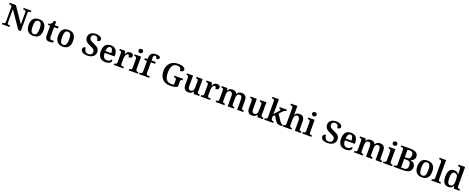

<svg xmlns="http://www.w3.org/2000/svg" viewBox="303 -3393 14726 6027"><g transform="rotate(20 7666.5 -379.5)"><path d="M32 0H289V-49H265C224 -49 195 -57 195 -117V-561L580 0H664V-597C664 -653 694 -665 734 -665H758V-714H501V-665H524C562 -665 594 -654 594 -601V-195L239 -714H32V-665H55C93 -665 126 -657 126 -601V-117C126 -57 94 -49 52 -49H32Z M1076 10C1241 10 1327 -82 1327 -270C1327 -457 1233 -548 1079 -548C914 -548 828 -457 828 -270C828 -82 922 10 1076 10ZM1078 -49C993 -49 961 -125 961 -270C961 -415 992 -488 1077 -488C1163 -488 1194 -415 1194 -270C1194 -125 1164 -49 1078 -49Z M1627 10C1677 10 1722 -2 1742 -12V-69C1721 -64 1699 -61 1674 -61C1627 -61 1604 -89 1604 -152V-472H1733V-536H1604V-660H1535C1525 -612 1510 -579 1489 -557C1468 -535 1434 -519 1398 -519V-472H1473V-147C1473 -31 1525 10 1627 10Z M2061 10C2226 10 2312 -82 2312 -270C2312 -457 2218 -548 2064 -548C1899 -548 1813 -457 1813 -270C1813 -82 1907 10 2061 10ZM2063 -49C1978 -49 1946 -125 1946 -270C1946 -415 1977 -488 2062 -488C2148 -488 2179 -415 2179 -270C2179 -125 2149 -49 2063 -49Z M2883 10C3043 10 3146 -70 3146 -199C3146 -299 3086 -360 2956 -412C2828 -464 2793 -501 2793 -567C2793 -630 2836 -667 2903 -667C2982 -667 3015 -597 3015 -533C3084 -533 3118 -561 3118 -607C3118 -666 3049 -724 2914 -724C2779 -724 2677 -653 2677 -534C2677 -432 2731 -366 2865 -311C2979 -264 3027 -230 3027 -161C3027 -92 2979 -46 2896 -46C2811 -46 2759 -111 2756 -213C2703 -213 2662 -188 2662 -130C2662 -58 2722 10 2883 10Z M3488 10C3622 10 3680 -51 3680 -98C3680 -119 3667 -133 3652 -138C3629 -96 3583 -61 3515 -61C3422 -61 3375 -120 3372 -258H3701V-308C3701 -466 3616 -548 3477 -548C3325 -548 3239 -452 3239 -265C3239 -91 3327 10 3488 10ZM3568 -319H3374C3378 -428 3415 -487 3478 -487C3543 -487 3568 -422 3568 -319Z M3772 0H4089V-49H4058C4017 -49 3984 -57 3984 -116V-270C3984 -347 4008 -463 4073 -463C4111 -463 4122 -437 4122 -382C4197 -382 4235 -411 4235 -465C4235 -514 4201 -547 4127 -547C4042 -547 4011 -506 3982 -439H3977L3957 -536H3775V-487H3778C3822 -487 3853 -478 3853 -419V-121C3853 -58 3820 -49 3775 -49H3772Z M4417 -630C4458 -630 4492 -650 4492 -698C4492 -748 4458 -766 4417 -766C4375 -766 4343 -748 4343 -698C4343 -650 4375 -630 4417 -630ZM4269 0H4574V-49H4562C4520 -49 4487 -61 4487 -120V-536H4273V-487H4282C4323 -487 4357 -475 4357 -420V-118C4357 -60 4324 -49 4282 -49H4269Z M4612 0H4955V-49H4911C4874 -49 4836 -57 4836 -117V-476H4975V-536H4836V-592C4836 -679 4853 -716 4899 -716C4941 -716 4953 -669 4953 -634C5022 -634 5052 -660 5052 -697C5052 -736 5019 -769 4899 -769C4771 -769 4706 -700 4706 -578V-536H4616V-476H4706V-117C4706 -57 4666 -49 4631 -49H4612Z M5658 10C5747 10 5821 -7 5895 -41V-211C5895 -270 5918 -285 5957 -285H5963V-334H5673V-285H5683C5729 -285 5758 -270 5758 -215V-63C5733 -57 5703 -54 5673 -54C5507 -54 5446 -162 5446 -358C5446 -554 5505 -664 5660 -664C5750 -664 5787 -604 5787 -530C5859 -530 5902 -564 5902 -609C5902 -674 5822 -724 5663 -724C5424 -724 5299 -574 5299 -358C5299 -137 5416 10 5658 10Z M6259 10C6326 10 6378 -11 6415 -75H6420L6439 0H6623V-49H6616C6576 -49 6544 -55 6544 -113V-536H6339V-487H6342C6383 -487 6414 -480 6414 -420V-223C6414 -128 6383 -67 6309 -67C6242 -67 6223 -120 6223 -206V-536H6017V-487H6020C6067 -487 6092 -476 6092 -417V-187C6092 -52 6147 10 6259 10Z M6672 0H6989V-49H6958C6917 -49 6884 -57 6884 -116V-270C6884 -347 6908 -463 6973 -463C7011 -463 7022 -437 7022 -382C7097 -382 7135 -411 7135 -465C7135 -514 7101 -547 7027 -547C6942 -547 6911 -506 6882 -439H6877L6857 -536H6675V-487H6678C6722 -487 6753 -478 6753 -419V-121C6753 -58 6720 -49 6675 -49H6672Z M7173 0H7466V-49H7462C7418 -49 7387 -58 7387 -115V-313C7387 -397 7412 -471 7486 -471C7552 -471 7574 -421 7574 -335V0H7778V-49H7775C7730 -49 7704 -58 7704 -120V-325C7704 -404 7730 -471 7801 -471C7866 -471 7890 -421 7890 -335V0H8094V-49H8091C8046 -49 8020 -58 8020 -120V-354C8020 -490 7958 -548 7854 -548C7783 -548 7729 -524 7696 -461H7689C7665 -523 7612 -548 7544 -548C7469 -548 7423 -524 7388 -461H7383L7370 -536H7180V-489H7183C7227 -489 7257 -480 7257 -423V-119C7257 -58 7228 -49 7183 -49H7173Z M8388 10C8455 10 8507 -11 8544 -75H8549L8568 0H8752V-49H8745C8705 -49 8673 -55 8673 -113V-536H8468V-487H8471C8512 -487 8543 -480 8543 -420V-223C8543 -128 8512 -67 8438 -67C8371 -67 8352 -120 8352 -206V-536H8146V-487H8149C8196 -487 8221 -476 8221 -417V-187C8221 -52 8276 10 8388 10Z M8793 0H9093V-49H9084C9050 -49 9009 -57 9009 -115V-199L9066 -244L9156 -101C9212 -13 9244 0 9379 0H9393V-49H9390C9352 -49 9323 -78 9287 -132L9154 -330L9216 -401C9268 -460 9311 -489 9357 -489V-536H9117V-489C9150 -489 9168 -482 9168 -465C9168 -451 9160 -435 9130 -401L9005 -262C9006 -268 9009 -341 9009 -376V-760H8793V-711H8804C8838 -711 8879 -703 8879 -647V-117C8879 -57 8839 -49 8804 -49H8793Z M9412 0H9705V-49H9701C9657 -49 9627 -58 9627 -115V-313C9627 -401 9654 -471 9726 -471C9793 -471 9817 -421 9817 -335V0H10021V-49H10018C9973 -49 9947 -58 9947 -120V-354C9947 -490 9889 -548 9776 -548C9701 -548 9656 -515 9628 -463H9622C9623 -476 9626 -527 9626 -570V-760H9410V-711H9421C9455 -711 9496 -703 9496 -647V-119C9496 -58 9461 -49 9419 -49H9412Z M10215 -630C10256 -630 10290 -650 10290 -698C10290 -748 10256 -766 10215 -766C10173 -766 10141 -748 10141 -698C10141 -650 10173 -630 10215 -630ZM10067 0H10372V-49H10360C10318 -49 10285 -61 10285 -120V-536H10071V-487H10080C10121 -487 10155 -475 10155 -420V-118C10155 -60 10122 -49 10080 -49H10067Z M10908 10C11068 10 11171 -70 11171 -199C11171 -299 11111 -360 10981 -412C10853 -464 10818 -501 10818 -567C10818 -630 10861 -667 10928 -667C11007 -667 11040 -597 11040 -533C11109 -533 11143 -561 11143 -607C11143 -666 11074 -724 10939 -724C10804 -724 10702 -653 10702 -534C10702 -432 10756 -366 10890 -311C11004 -264 11052 -230 11052 -161C11052 -92 11004 -46 10921 -46C10836 -46 10784 -111 10781 -213C10728 -213 10687 -188 10687 -130C10687 -58 10747 10 10908 10Z M11513 10C11647 10 11705 -51 11705 -98C11705 -119 11692 -133 11677 -138C11654 -96 11608 -61 11540 -61C11447 -61 11400 -120 11397 -258H11726V-308C11726 -466 11641 -548 11502 -548C11350 -548 11264 -452 11264 -265C11264 -91 11352 10 11513 10ZM11593 -319H11399C11403 -428 11440 -487 11503 -487C11568 -487 11593 -422 11593 -319Z M11795 0H12088V-49H12084C12040 -49 12009 -58 12009 -115V-313C12009 -397 12034 -471 12108 -471C12174 -471 12196 -421 12196 -335V0H12400V-49H12397C12352 -49 12326 -58 12326 -120V-325C12326 -404 12352 -471 12423 -471C12488 -471 12512 -421 12512 -335V0H12716V-49H12713C12668 -49 12642 -58 12642 -120V-354C12642 -490 12580 -548 12476 -548C12405 -548 12351 -524 12318 -461H12311C12287 -523 12234 -548 12166 -548C12091 -548 12045 -524 12010 -461H12005L11992 -536H11802V-489H11805C11849 -489 11879 -480 11879 -423V-119C11879 -58 11850 -49 11805 -49H11795Z M12910 -630C12951 -630 12985 -650 12985 -698C12985 -748 12951 -766 12910 -766C12868 -766 12836 -748 12836 -698C12836 -650 12868 -630 12910 -630ZM12762 0H13067V-49H13055C13013 -49 12980 -61 12980 -120V-536H12766V-487H12775C12816 -487 12850 -475 12850 -420V-118C12850 -60 12817 -49 12775 -49H12762Z M13115 0H13434C13621 0 13711 -65 13711 -195C13711 -300 13644 -358 13548 -375V-379C13622 -401 13681 -446 13681 -537C13681 -661 13588 -714 13404 -714H13115V-665H13141C13176 -665 13209 -655 13209 -602V-115C13209 -63 13181 -49 13142 -49H13115ZM13399 -402H13345V-657H13397C13496 -657 13538 -627 13538 -533C13538 -440 13501 -402 13399 -402ZM13426 -57H13345V-345H13428C13529 -345 13566 -298 13566 -198C13566 -94 13524 -57 13426 -57Z M14059 10C14224 10 14310 -82 14310 -270C14310 -457 14216 -548 14062 -548C13897 -548 13811 -457 13811 -270C13811 -82 13905 10 14059 10ZM14061 -49C13976 -49 13944 -125 13944 -270C13944 -415 13975 -488 14060 -488C14146 -488 14177 -415 14177 -270C14177 -125 14147 -49 14061 -49Z M14377 0H14682V-49H14669C14627 -49 14594 -61 14594 -120V-760H14377V-711H14389C14423 -711 14464 -703 14464 -647V-120C14464 -61 14431 -49 14389 -49H14377Z M14950 10C15028 10 15074 -26 15104 -82H15109L15128 0H15316V-49H15308C15262 -49 15229 -61 15229 -122V-760H15010V-711H15018C15062 -711 15099 -703 15099 -647V-578C15099 -544 15100 -499 15103 -467H15098C15069 -514 15025 -547 14949 -547C14819 -547 14746 -460 14746 -267C14746 -75 14819 10 14950 10ZM14983 -61C14908 -61 14879 -129 14879 -267C14879 -403 14908 -477 14983 -477C15072 -477 15099 -403 15099 -268C15099 -128 15072 -61 14983 -61Z"/></g></svg>

Font: Noto Serif Gurmukhi SemiBold
Style: Regular
Weight: 600
Designer: Vaibhav Singh and the Monotype Design Team
Foundry: Monotype Imaging Inc.
Version: Version 2.004